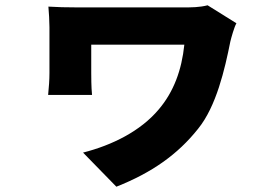

<svg xmlns="http://www.w3.org/2000/svg" viewBox="-20 -591 1040 726"><path d="M765 -571C734 -563 704 -563 671 -563H273C234 -563 191 -564 163 -566C165 -543 167 -511 167 -488V-315C167 -290 165 -261 162 -232H328C325 -262 325 -303 325 -315V-422H677C667 -326 637 -244 580 -177C511 -95 404 -42 294 -14L420 115C554 62 652 -7 729 -104C798 -189 830 -329 851 -434C854 -447 866 -490 874 -503Z"/></svg>

Font: Noto Sans CJK Black
Style: Bold
Weight: 900
Designer: Ryoko NISHIZUKA (kana & ideographs); Paul D. Hunt (Latin, Greek & Cyrillic); Wenlong ZHANG (bopomofo); Sandoll Communica
Foundry: Adobe Systems Incorporated
Version: Version 1.000;PS 1;hotconv 1.0.78;makeotf.lib2.5.61930